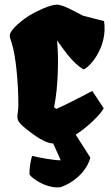

<svg xmlns="http://www.w3.org/2000/svg" viewBox="-20 -608 480 827"><path d="M81.5 -62C94.7 -51.3 165 9.8 208 9.8H209L241.7 82.5C210 82.5 151.4 71.3 118.2 63.5C111.8 84 105.5 118.7 107.4 144.5C122.6 164.1 174.8 198.7 226.1 199.2C231.4 199.2 236.3 198.7 240.7 198.2C301.3 177.7 354.5 127.4 369.1 70.8L306.2 -27.8C361.3 -63.5 412.6 -115.2 426.8 -141.6L377.4 -216.3C322.8 -187 245.6 -148.4 222.2 -138.7L212.9 -146.5C231 -231.9 233.4 -363.8 225.6 -434.1C255.9 -393.1 290 -338.4 339.8 -309.1C364.7 -316.4 445.3 -404.3 428.2 -517.1L337.4 -540.5C313 -551.8 254.4 -587.9 225.1 -587.9C194.3 -587.9 134.8 -558.1 109.4 -543C84 -527.8 22 -481.9 22 -454.1C22 -447.8 25.4 -438 29.8 -424.3C48.8 -368.7 59.1 -246.1 59.1 -155.8C59.1 -105 40.5 -97.2 81.5 -62Z"/></svg>

Font: Fruktur
Style: Regular
Weight: 400
Designer: Viktoriya Grabowska
Foundry: Viktoriya Grabowska
Version: Version 1.002